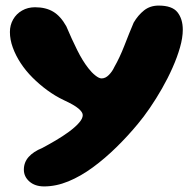

<svg xmlns="http://www.w3.org/2000/svg" viewBox="-20 -462 699 688"><path d="M138 206Q105.5 206 85.5 188.5Q65.5 171 65.5 146Q65.5 119.5 82.8 100.2Q100 81 131 68.5Q154.5 56 180 41Q205.5 26 227.5 9.8Q249.5 -6.5 263 -21.8Q276.5 -37 276.5 -49.5Q276.5 -60 261.2 -73Q246 -86 208 -103.5Q177.5 -118 149.2 -138.8Q121 -159.5 96.5 -184Q72 -208.5 54 -236Q36 -263.5 25.8 -291.8Q15.5 -320 15.5 -347.5Q15.5 -372 27 -392.2Q38.5 -412.5 59 -424.2Q79.5 -436 105.5 -436Q144 -436 170.5 -420.2Q197 -404.5 217.5 -368Q237 -322 256.5 -282.8Q276 -243.5 297 -217Q308.5 -202 321.8 -191.5Q335 -181 344 -181Q358 -181 370.2 -193.5Q382.5 -206 389.5 -221.5Q409 -255.5 425.8 -298.8Q442.5 -342 459 -381Q474.5 -407.5 496.2 -424.8Q518 -442 548.5 -442Q597 -442 616 -418Q635 -394 635 -355.5Q635 -327 625 -292Q615 -257 598.2 -219.2Q581.5 -181.5 560.5 -144.8Q539.5 -108 517.2 -75.5Q495 -43 474 -18Q438.5 25 397.5 65.2Q356.5 105.5 313 137.5Q269.5 169.5 225.2 187.8Q181 206 138 206Z"/></svg>

Font: Gluten SemiBold
Style: Regular
Weight: 600
Designer: Tyler Finck
Foundry: Etcetera Type Company
Version: Version 1.300